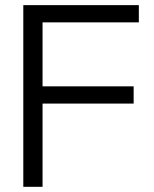

<svg xmlns="http://www.w3.org/2000/svg" viewBox="-20 -720 595 740"><path d="M69.8 0V-700.2H515.1V-633.8H144V-387.2H495.1V-320.8H144V0Z"/></svg>

Font: LT Superior
Style: Regular
Weight: 400
Designer: Daniel Lyons
Foundry: LyonsType
Version: Version 1.000